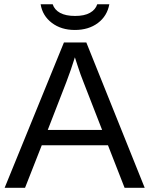

<svg xmlns="http://www.w3.org/2000/svg" viewBox="-20 -889 707 909"><path d="M569.8 0H665L388.7 -688H282.7L2 0H98.6L177.7 -201.2H491.2ZM334.5 -617.7 347.7 -577.1C356.8 -548.8 365.9 -523.4 375 -501L463.4 -273.9H206.1L293.9 -500C309.9 -542.3 321.9 -577 330.1 -604ZM334.5 -747.1C377.8 -747.1 414.1 -758.1 443.4 -780C472.7 -802 490.7 -831.5 497.6 -868.7H440.4C434.9 -851.7 423.4 -838.3 406 -828.4C388.6 -818.4 365.1 -813.5 335.4 -813.5C305.8 -813.5 282.1 -818.4 264.4 -828.1C246.7 -837.9 235 -851.4 229.5 -868.7H172.4C178.2 -832.5 195.9 -803.2 225.3 -780.8C254.8 -758.3 291.2 -747.1 334.5 -747.1Z"/></svg>

Font: Arimo
Style: Regular
Weight: 400
Designer: Steve Matteson
Foundry: Monotype Imaging Inc.
Version: Version 1.32